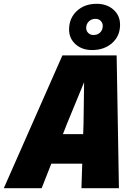

<svg xmlns="http://www.w3.org/2000/svg" viewBox="-57 -989 727 1009"><path d="M87 -129 121 -284H548L514 -129ZM271 -698H556L568 0H371L382 -341L385 -557L296 -341L162 0H-37ZM427 -726Q374 -726 340 -756.5Q306 -787 306 -834Q306 -893 346.5 -931Q387 -969 451 -969Q505 -969 539.5 -938Q574 -907 574 -859Q574 -800 532.5 -763Q491 -726 427 -726ZM434 -805Q456 -805 469.5 -818.5Q483 -832 483 -853Q483 -868 472.5 -879Q462 -890 445 -890Q424 -890 410 -876.5Q396 -863 396 -842Q396 -826 407 -815.5Q418 -805 434 -805Z"/></svg>

Font: Azeret Mono Thin ExtraBold
Style: Italic
Weight: 800
Italic angle: -12°
Version: Version 1.002